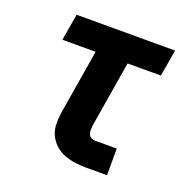

<svg xmlns="http://www.w3.org/2000/svg" viewBox="-99 -615 699 711"><g transform="rotate(20 250.0 -260.0)"><path d="M312 0Q290 0 268 -3Q246 -6 225.5 -14Q205 -22 189.5 -36Q174 -50 164.5 -69Q155 -88 154 -110Q153 -132 156 -155L199 -415H68L86 -520H474L456 -415H325L282 -155Q281 -146 281 -137Q281 -128 284 -120.5Q287 -113 295 -109Q303 -105 312 -105H395V0Z"/></g></svg>

Font: Iosevka Curly Slab Extrabold
Style: Italic
Weight: 800
Italic angle: -9°
Monospace: yes
Designer: Belleve Invis
Foundry: Belleve Invis
Version: Version 22.1.2; ttfautohint (v1.8.4)